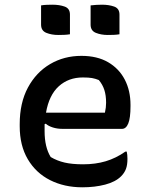

<svg xmlns="http://www.w3.org/2000/svg" viewBox="-20 -785 640 818"><path d="M327 -547Q394 -547 440.5 -520Q487 -493 511.5 -446Q536 -399 536 -338V-333Q536 -282 526.5 -259Q517 -236 500 -236H246Q224 -236 205 -242Q186 -248 175 -258L170 -256Q170 -246 170 -235V-226Q170 -158 196 -116Q223 -100 255 -92.5Q287 -85 334 -85Q387 -85 430.5 -98Q474 -111 514 -139H520Q523 -126 523 -108Q523 -82 516.5 -65Q510 -48 496 -34Q472 -10 428 1.5Q384 13 331 13Q254 13 193.5 -17.5Q133 -48 98.5 -106.5Q64 -165 64 -247V-256Q64 -347 99 -412Q134 -477 193.5 -512Q253 -547 327 -547ZM333 -455Q272 -455 230.5 -417.5Q189 -380 176 -305H427Q432 -327 432 -347Q432 -379 424.5 -402Q417 -425 401 -444Q386 -450 372 -452.5Q358 -455 333 -455ZM155 -762Q166 -764 179.5 -764.5Q193 -765 204 -765Q233 -765 255.5 -757Q278 -749 278 -723V-639Q266 -637 253 -636.5Q240 -636 228 -636Q200 -636 177.5 -645Q155 -654 155 -680ZM366 -762Q390 -765 415 -765Q444 -765 466.5 -757Q489 -749 489 -723V-639Q478 -637 464.5 -636.5Q451 -636 439 -636Q411 -636 388.5 -645Q366 -654 366 -680Z"/></svg>

Font: Recursive Sn Csl St Med
Style: Regular
Weight: 500
Version: Version 1.079;hotconv 1.0.112;makeotfexe 2.5.65598; ttfautoh